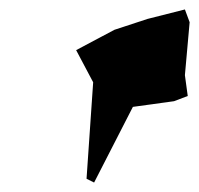

<svg xmlns="http://www.w3.org/2000/svg" viewBox="-20 -560 421 406"><path d="M141 -454 177 -386 163 -182 179 -174 261 -334 348 -346 377 -357 371 -401 381 -513 371 -540 292 -520 222 -497Z"/></svg>

Font: Interstorm
Style: Obl
Weight: 400
Version: Version 0.7